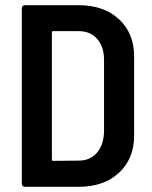

<svg xmlns="http://www.w3.org/2000/svg" viewBox="-20 -720 585 740"><path d="M64 -12V-688Q64 -693 67.5 -696.5Q71 -700 76 -700H283Q380 -700 438.5 -646Q497 -592 497 -502V-198Q497 -108 438.5 -54Q380 0 283 0H76Q71 0 67.5 -3.5Q64 -7 64 -12ZM185 -100 284 -101Q327 -101 353 -130.5Q379 -160 381 -211V-489Q381 -540 354.5 -570Q328 -600 284 -600H185Q180 -600 180 -595V-105Q180 -100 185 -100Z"/></svg>

Font: Barlow Semi Condensed SemiBold
Style: Regular
Weight: 600
Width: 4
Designer: Jeremy Tribby
Foundry: Tribby Type
Version: Version 1.408